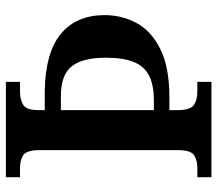

<svg xmlns="http://www.w3.org/2000/svg" viewBox="-64 -690 754 667"><g transform="rotate(-90 313.5 -357.0)"><path d="M31 0V-49H64Q90 -49 107.5 -60.5Q125 -72 125 -117V-597Q125 -642 107.5 -653.5Q90 -665 64 -665H31V-714H362V-665H327Q301 -665 282.5 -654Q264 -643 264 -601V-579H330Q464 -577 529 -523Q594 -469 594 -371Q594 -311 566.5 -260Q539 -209 476 -177.5Q413 -146 308 -146H264V-113Q265 -71 283 -60Q301 -49 327 -49H362V0ZM298 -200Q351 -200 383.5 -216.5Q416 -233 431 -269.5Q446 -306 446 -367Q446 -448 416 -485.5Q386 -523 313 -523H264V-200Z"/></g></svg>

Font: Noto Nastaliq Urdu SemiBold
Style: Regular
Weight: 600
Version: Version 3.007